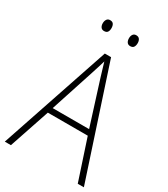

<svg xmlns="http://www.w3.org/2000/svg" viewBox="-216 -991 949 1087"><g transform="rotate(30 258.5 -447.0)"><path d="M477 0 390 -264H129L40 0H0L241 -715H282L517 0ZM288 -585Q282 -605 275 -628Q268 -651 261 -675Q254 -652 247 -629Q240 -606 233 -585L140 -300H378ZM145 -858Q145 -873 152 -883.5Q159 -894 173 -894Q189 -894 195.5 -884Q202 -874 202 -858Q202 -842 195.5 -832.5Q189 -823 173 -823Q159 -823 152 -833Q145 -843 145 -858ZM316 -859Q316 -874 323 -884Q330 -894 344 -894Q359 -894 366 -884Q373 -874 373 -859Q373 -843 366.5 -833Q360 -823 344 -823Q330 -823 323 -833Q316 -843 316 -859Z"/></g></svg>

Font: Noto Sans Georgian SemiCondensed ExtraLight
Style: Regular
Weight: 200
Width: 4
Designer: Monotype Design Team, Akaki Razmadze
Foundry: Google LLC
Version: Version 2.005; ttfautohint (v1.8.4.7-5d5b)